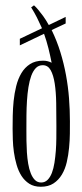

<svg xmlns="http://www.w3.org/2000/svg" viewBox="-20 -714 312 728"><path d="M98.1 -686 108.9 -693.8Q116.7 -687 125.5 -676.3Q133.3 -667 143.6 -653.1Q153.8 -639.2 165 -619.1L229 -649.9V-625L175.8 -600.1Q195.8 -559.1 209 -516.1Q222.2 -473.1 230.2 -429.4Q238.3 -385.7 241.7 -341.6Q245.1 -297.4 245.1 -253.9Q245.1 -233.4 244.9 -207.3Q244.6 -181.2 241.9 -153.6Q239.3 -126 233.2 -99.4Q227.1 -72.8 214.6 -52Q202.1 -31.2 182.9 -18.6Q163.6 -5.9 134.8 -5.9Q108.9 -5.9 91.1 -17.3Q73.2 -28.8 61.5 -47.1Q49.8 -65.4 43 -89.1Q36.1 -112.8 32.7 -137.2Q29.3 -161.6 28.6 -185.1Q27.8 -208.5 27.8 -226.1Q27.8 -247.6 28.3 -275.1Q28.8 -302.7 31.7 -331.5Q34.7 -360.4 41.5 -387.7Q48.3 -415 61 -436.5Q73.7 -458 93.8 -470.9Q113.8 -483.9 143.1 -483.9Q152.8 -483.9 160.6 -481.9Q168.5 -480 175.8 -476.1Q170.4 -503.4 163.6 -531Q156.7 -558.6 147 -585.9L55.2 -542V-566.9L139.2 -606.9Q129.9 -627.9 119.9 -647.7Q109.9 -667.5 98.1 -686ZM142.1 -466.8Q126.5 -466.8 116 -456.1Q105.5 -445.3 98.6 -426.8Q91.8 -408.2 87.9 -383.8Q84 -359.4 82.3 -332.3Q80.6 -305.2 80.3 -276.9Q80.1 -248.5 80.1 -222.2Q80.1 -202.6 80.3 -180.4Q80.6 -158.2 82 -136Q83.5 -113.8 86.9 -93.3Q90.3 -72.8 96.7 -56.9Q103 -41 112.5 -31.5Q122.1 -22 136.2 -22Q150.4 -22 160.4 -32Q170.4 -42 176.8 -58.6Q183.1 -75.2 186.5 -96.9Q189.9 -118.7 191.7 -142.3Q193.4 -166 193.6 -189.9Q193.8 -213.9 193.8 -234.9Q193.8 -281.2 193.1 -323.2Q192.4 -365.2 187.5 -397.2Q182.6 -429.2 172.1 -448Q161.6 -466.8 142.1 -466.8Z"/></svg>

Font: Bigelow Rules
Style: Regular
Weight: 400
Designer: Astigmatic (AOETI)
Foundry: Astigmatic (AOETI)
Version: Version 1.001